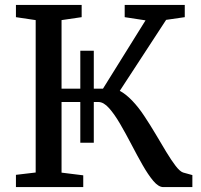

<svg xmlns="http://www.w3.org/2000/svg" viewBox="-20 -763 819 783"><path d="M45 0V-50L125.5 -59.5V-681L45 -693V-743H313V-693L231 -681V-401.5H307.5V-556H362.5V-401.5H400L573.5 -680L488.5 -693V-743H733.5V-693L657.5 -682L468.5 -392.5Q492.5 -380 518.8 -352.8Q545 -325.5 568 -290.5Q592 -254.5 614.8 -216Q637.5 -177.5 658.2 -143.2Q679 -109 696.2 -86.5Q713.5 -64 726.5 -59.5L764.5 -49V0H646Q626.5 0 605.2 -25.2Q584 -50.5 561.5 -90Q539 -129.5 516 -173.8Q493 -218 470 -257.5Q447 -297 424.8 -322Q402.5 -347 381.5 -347H362.5V-181H307.5V-347H231V-59L319.5 -48V0Z"/></svg>

Font: Merriweather 20pt
Style: Regular
Weight: 400
Version: Version 2.100